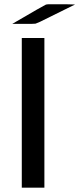

<svg xmlns="http://www.w3.org/2000/svg" viewBox="-20 -871 368 891"><path d="M37.1 -760.3Q186 -847.2 191.9 -849.1Q196.8 -851.1 204.1 -851.1H292L328.1 -850.1L166 -770L145 -761.2L127.9 -760.3ZM81.1 0V-694.8H186V0Z"/></svg>

Font: CMU Bright
Style: SemiBold
Weight: 600
Version: Version 0.7.0